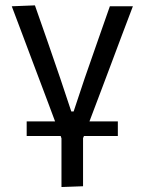

<svg xmlns="http://www.w3.org/2000/svg" viewBox="-20 -520 553 734"><path d="M82 0V-56H190.5Q178 -89.5 165.5 -123Q153 -156 141 -188L108 -275.5Q87.5 -330 66.5 -386Q45.5 -441.5 25 -496L113.5 -499.5Q138.5 -428 162.5 -359.5Q186 -290.5 210.5 -220L252.5 -94H261.5L303.5 -220Q328 -291.5 352.5 -360.5Q376.5 -429 400 -496H488Q467 -441 446 -385.2Q425 -329.5 404.5 -274.5L371 -185.5Q346 -120 322 -56H430.5V0H301Q299 4 297.5 8V192L215 195V9Q213.5 4.5 212 0Z"/></svg>

Font: Heraclito
Style: Regular
Weight: 400
Designer: Kostas Bartsokas (font) & Cristiano Sobral (main changes)
Foundry: Kostas Bartsokas (font) & Cristiano Sobral (main changes)
Version: Version 1.00;July 8, 2020;FontCreator 13.0.0.2655 64-bit